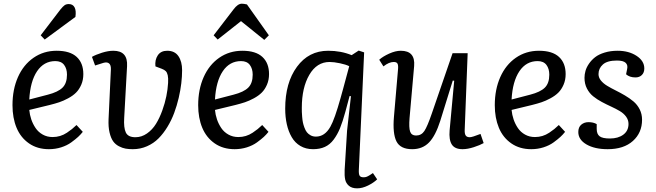

<svg xmlns="http://www.w3.org/2000/svg" viewBox="-20 -797 3566 1044"><path d="M309.1 -746.1Q322.3 -762.2 331.3 -768.6Q340.3 -774.9 354 -774.9Q376 -774.9 385.5 -757.1Q395 -739.3 390.1 -705.1L223.1 -582L201.2 -605ZM288.1 -521Q360.8 -521 397 -487.5Q433.1 -454.1 433.1 -394Q433.1 -362.3 421.9 -336.4Q410.6 -310.5 393.6 -293.5Q376.5 -276.4 350.6 -262.5Q324.7 -248.5 302 -241Q279.3 -233.4 250 -226.1L139.2 -199.2Q141.6 -172.9 150.1 -147.7Q158.7 -122.6 173.6 -100.6Q188.5 -78.6 212.4 -65.2Q236.3 -51.8 266.1 -51.8Q287.1 -51.8 306.6 -57.6Q326.2 -63.5 344 -75.4Q361.8 -87.4 371.3 -95.2Q380.9 -103 396 -117.2L430.2 -80.1Q418.9 -65.9 404.8 -52.7Q390.6 -39.6 367.4 -22.7Q344.2 -5.9 312.5 4.2Q280.8 14.2 246.1 14.2Q183.1 14.2 137.7 -17.3Q92.3 -48.8 70.1 -102.3Q47.9 -155.8 47.9 -225.1Q47.9 -310.5 77.6 -377.7Q107.4 -444.8 162.4 -482.9Q217.3 -521 288.1 -521ZM344.2 -391.1Q344.2 -423.3 328.6 -444.1Q313 -464.8 280.8 -464.8Q218.8 -464.8 181.6 -409.7Q144.5 -354.5 139.2 -255.9L240.2 -282.2Q295.4 -296.4 319.8 -320.3Q344.2 -344.2 344.2 -391.1Z M889.2 -521Q930.2 -521 950.2 -491.7Q970.2 -462.4 970.2 -415Q970.2 -381.8 965.8 -344.2Q961.4 -306.6 951.7 -264.6Q941.9 -222.7 927.2 -183.1Q912.6 -143.6 890.6 -107.4Q868.7 -71.3 842 -44.4Q815.4 -17.6 779.3 -1.7Q743.2 14.2 702.1 14.2Q680.7 14.2 663.3 11.2Q646 8.3 626.7 -1.7Q607.4 -11.7 595.2 -28.8Q583 -45.9 575.7 -76.4Q568.4 -106.9 570.3 -148.9L583 -420.9Q583.5 -444.3 572.5 -452.6Q561.5 -460.9 542 -455.1L497.1 -440.9L480 -487.8Q500.5 -499.5 534.4 -510.3Q568.4 -521 596.2 -521Q675.8 -521 670.9 -437L655.3 -155.8Q651.9 -102.5 664.1 -76.7Q676.3 -50.8 716.3 -50.8Q750 -50.8 779.3 -71.3Q808.6 -91.8 828.1 -123.5Q847.7 -155.3 862.3 -195.8Q877 -236.3 884.5 -273.9Q892.1 -311.5 894 -346.2Q895.5 -372.6 892.1 -387.7Q888.7 -402.8 881.3 -410.2Q874 -417.5 859.9 -422.9L825.2 -436Q821.3 -471.2 837.9 -496.1Q854.5 -521 889.2 -521Z M1441.9 -605 1417 -580.1 1290.5 -682.1 1163.6 -582 1141.6 -605 1250 -746.1Q1272.9 -776.9 1294.9 -776.9Q1305.2 -776.9 1322.8 -772.9ZM1297.9 -521Q1370.6 -521 1406.7 -487.5Q1442.9 -454.1 1442.9 -394Q1442.9 -362.3 1431.6 -336.4Q1420.4 -310.5 1403.3 -293.5Q1386.2 -276.4 1360.4 -262.5Q1334.5 -248.5 1311.8 -241Q1289.1 -233.4 1259.8 -226.1L1148.9 -199.2Q1151.4 -172.9 1159.9 -147.7Q1168.5 -122.6 1183.3 -100.6Q1198.2 -78.6 1222.2 -65.2Q1246.1 -51.8 1275.9 -51.8Q1296.9 -51.8 1316.4 -57.6Q1335.9 -63.5 1353.8 -75.4Q1371.6 -87.4 1381.1 -95.2Q1390.6 -103 1405.8 -117.2L1439.9 -80.1Q1428.7 -65.9 1414.6 -52.7Q1400.4 -39.6 1377.2 -22.7Q1354 -5.9 1322.3 4.2Q1290.5 14.2 1255.9 14.2Q1192.9 14.2 1147.5 -17.3Q1102.1 -48.8 1079.8 -102.3Q1057.6 -155.8 1057.6 -225.1Q1057.6 -310.5 1087.4 -377.7Q1117.2 -444.8 1172.1 -482.9Q1227.1 -521 1297.9 -521ZM1354 -391.1Q1354 -423.3 1338.4 -444.1Q1322.8 -464.8 1290.5 -464.8Q1228.5 -464.8 1191.4 -409.7Q1154.3 -354.5 1148.9 -255.9L1250 -282.2Q1305.2 -296.4 1329.6 -320.3Q1354 -344.2 1354 -391.1Z M1931.2 127Q1930.2 149.9 1935.5 158.4Q1940.9 167 1957 167Q1960.4 167 1963.9 166.5Q1967.3 166 1969.7 165.5Q1972.2 165 1975.8 163.3Q1979.5 161.6 1981.4 160.6Q1983.4 159.7 1987.8 157Q1992.2 154.3 1993.7 153.3Q1995.1 152.3 2000.7 148.7Q2006.3 145 2007.8 144L2030.8 178.2Q2011.7 196.8 1981 211.9Q1950.2 227.1 1921.9 227.1Q1893.6 227.1 1877.4 213.4Q1861.3 199.7 1856.9 179Q1852.5 158.2 1854 127L1867.2 -86.9L1888.2 -273.9L1880.9 -274.9L1857.9 -189Q1843.3 -135.3 1828.9 -100.1Q1814.5 -64.9 1794.2 -37.8Q1773.9 -10.7 1746.6 1.7Q1719.2 14.2 1682.1 14.2Q1643.1 14.2 1613.5 -3.2Q1584 -20.5 1566.2 -51.3Q1548.3 -82 1539.6 -121.1Q1530.8 -160.2 1530.8 -206.1Q1530.8 -346.7 1594.7 -433.8Q1658.7 -521 1764.2 -521Q1834 -521 1892.1 -497.1L1930.2 -522L1960 -512.2ZM1697.8 -54.2Q1746.1 -54.2 1776.4 -107.9Q1799.8 -148.9 1832 -264.6Q1834.5 -272.5 1846.2 -315.9L1878.9 -437Q1860.8 -446.3 1828.1 -453.1Q1795.4 -460 1772 -460Q1702.6 -460 1661.9 -390.1Q1621.1 -320.3 1621.1 -210.9Q1621.1 -197.3 1621.3 -188.7Q1621.6 -180.2 1623 -161.9Q1624.5 -143.6 1627 -131.3Q1629.4 -119.1 1635.3 -103.3Q1641.1 -87.4 1648.9 -77.6Q1656.7 -67.9 1669.2 -61Q1681.6 -54.2 1697.8 -54.2Z M2042 -472.2Q2061.5 -489.7 2095.9 -505.4Q2130.4 -521 2159.2 -521Q2238.8 -521 2231.9 -438L2207 -155.8Q2202.6 -102.1 2210.2 -81.1Q2217.8 -60.1 2242.2 -60.1Q2271 -60.1 2287.4 -84.5Q2303.7 -108.9 2328.1 -180.2L2440.9 -507.8H2522.9L2506.8 -90.8Q2505.9 -69.8 2512.2 -60.3Q2518.6 -50.8 2534.2 -50.8Q2547.4 -50.8 2592.8 -68.8L2609.9 -19Q2590.3 -7.8 2556.4 3.2Q2522.5 14.2 2495.1 14.2Q2453.1 14.2 2436.8 -11.2Q2420.4 -36.6 2424.8 -87.9L2449.7 -357.9L2441.9 -358.9L2374 -140.1Q2348.1 -58.6 2312.7 -22.2Q2277.3 14.2 2221.2 14.2Q2157.2 14.2 2135.7 -28.3Q2114.3 -70.8 2122.1 -162.1L2144 -417Q2146.5 -440.4 2141.8 -450.2Q2137.2 -460 2121.1 -460Q2095.2 -460 2064.9 -436Z M2910.6 -521Q2983.4 -521 3019.5 -487.5Q3055.7 -454.1 3055.7 -394Q3055.7 -362.3 3044.4 -336.4Q3033.2 -310.5 3016.1 -293.5Q2999 -276.4 2973.1 -262.5Q2947.3 -248.5 2924.6 -241Q2901.9 -233.4 2872.6 -226.1L2761.7 -199.2Q2764.2 -172.9 2772.7 -147.7Q2781.2 -122.6 2796.1 -100.6Q2811 -78.6 2835 -65.2Q2858.9 -51.8 2888.7 -51.8Q2909.7 -51.8 2929.2 -57.6Q2948.7 -63.5 2966.6 -75.4Q2984.4 -87.4 2993.9 -95.2Q3003.4 -103 3018.6 -117.2L3052.7 -80.1Q3041.5 -65.9 3027.3 -52.7Q3013.2 -39.6 2990 -22.7Q2966.8 -5.9 2935.1 4.2Q2903.3 14.2 2868.7 14.2Q2805.7 14.2 2760.3 -17.3Q2714.8 -48.8 2692.6 -102.3Q2670.4 -155.8 2670.4 -225.1Q2670.4 -310.5 2700.2 -377.7Q2730 -444.8 2784.9 -482.9Q2839.8 -521 2910.6 -521ZM2966.8 -391.1Q2966.8 -423.3 2951.2 -444.1Q2935.5 -464.8 2903.3 -464.8Q2841.3 -464.8 2804.2 -409.7Q2767.1 -354.5 2761.7 -255.9L2862.8 -282.2Q2918 -296.4 2942.4 -320.3Q2966.8 -344.2 2966.8 -391.1Z M3296.4 -43.9Q3341.3 -43.9 3369.4 -64.9Q3397.5 -85.9 3397.5 -123Q3397.5 -145 3384.3 -162.8Q3371.1 -180.7 3350.1 -193.1Q3329.1 -205.6 3303.5 -217.3Q3277.8 -229 3252.2 -242.7Q3226.6 -256.3 3205.6 -273.2Q3184.6 -290 3171.4 -315.7Q3158.2 -341.3 3158.2 -374Q3158.2 -392.6 3163.6 -411.6Q3168.9 -430.7 3182.6 -450.7Q3196.3 -470.7 3216.1 -486.1Q3235.8 -501.5 3267.6 -511.2Q3299.3 -521 3338.4 -521Q3398.9 -521 3441.2 -493.4Q3483.4 -465.8 3483.4 -424.8Q3483.4 -402.3 3470.2 -389.2Q3457 -376 3435.5 -376Q3403.3 -376 3384.3 -393.1L3390.1 -421.9Q3395 -443.4 3381.8 -455.6Q3368.7 -467.8 3334.5 -467.8Q3282.2 -467.8 3258.3 -446.5Q3234.4 -425.3 3234.4 -394Q3234.4 -375.5 3247.3 -359.4Q3260.3 -343.3 3281.2 -330.6Q3302.2 -317.9 3327.4 -305.4Q3352.5 -293 3377.9 -278.1Q3403.3 -263.2 3424.3 -245.6Q3445.3 -228 3458.3 -202.4Q3471.2 -176.8 3471.2 -146Q3471.2 -75.2 3421.4 -30.5Q3371.6 14.2 3284.2 14.2Q3213.4 14.2 3168.9 -11.7Q3124.5 -37.6 3124.5 -79.1Q3124.5 -105.5 3140.6 -119.1Q3156.7 -132.8 3180.2 -132.8Q3206.5 -132.8 3224.6 -122.1V-96.2Q3224.6 -67.9 3240.5 -55.9Q3256.3 -43.9 3296.4 -43.9Z"/></svg>

Font: Literata Book
Style: Italic
Weight: 400
Italic angle: -3°
Designer: Latin by Veronika Burian and Jose Scaglione. Greek by Irene Vlachou. Cyrillic by Vera Evstafieva
Foundry: TypeTogether
Version: Version 1.003;PS 001.003;hotconv 1.0.88;makeotf.lib2.5.64775